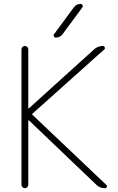

<svg xmlns="http://www.w3.org/2000/svg" viewBox="-20 -992 608 991"><path d="M302.7 -815.4Q290 -797.9 267.6 -797.9Q261.7 -797.9 258.3 -803.7Q254.9 -809.6 258.8 -815.4L361.3 -954.1Q374 -971.7 396.5 -971.7Q402.3 -971.7 405.8 -965.8Q409.2 -960 405.3 -954.1ZM126 -433.6Q126 -432.6 127 -432.1Q127.9 -431.6 128.9 -432.6L465.8 -737.3Q485.4 -754.9 511.7 -754.9Q517.6 -754.9 520.5 -748Q523.4 -741.2 518.6 -737.3L147.5 -405.3Q144.5 -402.3 147.5 -399.4L528.3 -38.1Q532.2 -35.2 532.2 -31.2Q532.2 -29.3 531.2 -27.3Q528.3 -20.5 521.5 -20.5Q496.1 -20.5 477.5 -38.1L128.9 -371.1Q127.9 -372.1 127 -371.6Q126 -371.1 126 -369.1V-38.1Q126 -31.2 120.6 -25.9Q115.2 -20.5 108.4 -20.5Q101.6 -20.5 96.2 -25.9Q90.8 -31.2 90.8 -38.1V-737.3Q90.8 -744.1 96.2 -749.5Q101.6 -754.9 108.4 -754.9Q115.2 -754.9 120.6 -749.5Q126 -744.1 126 -737.3Z"/></svg>

Font: Gen Jyuu Gothic ExtraLight
Style: Regular
Weight: 100
Designer: [Source Han Sans]
Ryoko NISHIZUKA  (kana & ideographs); Paul D. Hunt (Latin, Greek & Cyrillic); Wenlong ZHANG  (bopomofo
Version: Version 1.002.20150607